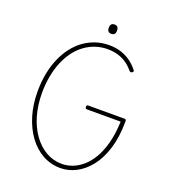

<svg xmlns="http://www.w3.org/2000/svg" viewBox="-219 -1462 1486 1646"><g transform="rotate(20 524.0 -639.0)"><path d="M522 19Q434 19 360 -22Q286 -63 231 -137.5Q176 -212 145.5 -313Q115 -414 115 -533Q115 -620 130 -697Q145 -774 173 -838.5Q201 -903 240.5 -954.5Q280 -1006 329.5 -1041.5Q379 -1077 436.5 -1096Q494 -1115 558 -1115Q613 -1115 660.5 -1101Q708 -1087 748.5 -1059.5Q789 -1032 823 -990Q831 -982 830.5 -976Q830 -970 820 -963Q815 -959 808.5 -960Q802 -961 794 -969Q762 -1008 724.5 -1032Q687 -1056 645 -1067Q603 -1078 557 -1078Q498 -1078 445.5 -1060Q393 -1042 348 -1008.5Q303 -975 267.5 -927Q232 -879 207 -818.5Q182 -758 168.5 -686Q155 -614 155 -533Q155 -423 182 -329.5Q209 -236 259 -166Q309 -96 376 -57.5Q443 -19 522 -19Q569 -19 616.5 -36.5Q664 -54 708.5 -92Q753 -130 788.5 -190.5Q824 -251 846.5 -336Q869 -421 873 -532H565Q556 -532 553 -536.5Q550 -541 550 -550Q550 -559 553 -563Q556 -567 565 -567H892Q903 -567 907 -563.5Q911 -560 911 -552Q911 -407 878 -300Q845 -193 789 -122.5Q733 -52 664 -16.5Q595 19 522 19ZM539 -1212Q520 -1212 511 -1222.5Q502 -1233 502 -1253Q502 -1276 511.5 -1286.5Q521 -1297 539 -1297Q558 -1297 567.5 -1286.5Q577 -1276 577 -1254Q577 -1232 567.5 -1222Q558 -1212 539 -1212Z"/></g></svg>

Font: Playwrite FR Moderne Thin
Style: Regular
Weight: 250
Version: Version 1.002